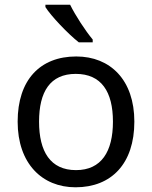

<svg xmlns="http://www.w3.org/2000/svg" viewBox="-20 -786 645 816"><path d="M278 -766H173V-756C196 -719 269 -642 315 -606H374V-618C343 -655 300 -721 278 -766ZM551 -269C551 -446 449 -546 304 -546C150 -546 55 -446 55 -269C55 -91 159 10 301 10C454 10 551 -91 551 -269ZM146 -269C146 -396 193 -472 302 -472C411 -472 460 -396 460 -269C460 -142 411 -63 303 -63C194 -63 146 -142 146 -269Z"/></svg>

Font: Noto Sans Runic
Style: Regular
Weight: 400
Designer: Monotype Design Team
Foundry: Monotype Imaging Inc.
Version: Version 2.002